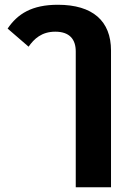

<svg xmlns="http://www.w3.org/2000/svg" viewBox="-20 -586 566 806"><path d="M446 200V-374C446 -498 369 -566 223 -566C114 -566 54 -528 12 -466L100 -390C123 -423 155 -453 212 -453C272 -453 298 -421 298 -370V200Z"/></svg>

Font: IBM Plex Sans Thai Looped
Style: Bold
Weight: 700
Designer: Mike Abbink, Paul van der Laan, Pieter van Rosmalen, Ben Mitchell, Mark Frömberg
Foundry: Bold Monday
Version: Version 1.1